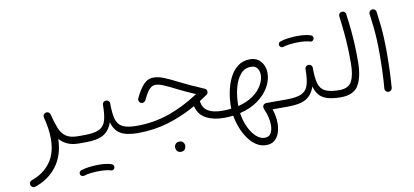

<svg xmlns="http://www.w3.org/2000/svg" viewBox="-78 -888 3072 1423"><g transform="rotate(-10 1458.0 -176.0)"><path d="M86.9 264.2Q74.7 268.1 65.2 262.2Q55.7 256.3 52.2 246.6Q48.8 233.9 54.4 224.6Q60.1 215.3 69.3 212.4Q158.2 182.1 210 112.8Q261.7 43.5 261.7 -68.4Q261.7 -105.5 255.6 -146Q249.5 -186.5 238.3 -229.5L237.8 -231.9Q235.4 -242.2 241.7 -251.5Q248 -260.7 258.3 -263.2Q265.1 -264.6 272 -262.7Q284.2 -259.8 289.6 -248Q290.5 -245.6 291.5 -242.7Q306.6 -181.6 323.7 -138.2Q340.8 -94.7 372.6 -72Q404.3 -49.3 461.9 -49.3H462.4Q473.6 -49.3 481.4 -41.3Q489.3 -33.2 489.3 -22Q489.3 -10.7 481.4 -2.9Q473.6 4.9 462.4 4.9H461.9Q410.6 4.9 375.2 -11.2Q339.8 -27.3 315.4 -55.2Q312 68.8 250.2 149.7Q188.5 230.5 86.9 264.2Z M435.1 -22Q435.1 -33.2 443.1 -41.3Q451.2 -49.3 462.4 -49.3H511.2Q522.5 -49.3 530.8 -41.3Q539.1 -33.2 539.1 -22Q539.1 -10.7 530.8 -2.9Q522.5 4.9 511.2 4.9H462.4Q451.2 4.9 443.1 -2.9Q435.1 -10.7 435.1 -22Z M483.9 -22Q483.9 -33.2 491.9 -41.3Q500 -49.3 511.2 -49.3Q585.4 -49.3 622.8 -67.6Q660.2 -85.9 672.9 -129.2Q685.5 -172.4 685.5 -247.1Q686.5 -259.8 695.1 -267.1Q703.6 -274.4 714.8 -273.4Q726.1 -272.9 733.6 -264.6Q741.2 -256.3 740.2 -245.1Q740.2 -171.9 752 -129.2Q763.7 -86.4 799.3 -67.9Q835 -49.3 906.7 -49.3H907.2Q918.5 -49.3 926.3 -41.3Q934.1 -33.2 934.1 -22Q934.1 -10.7 926.3 -2.9Q918.5 4.9 907.2 4.9H906.7Q820.8 4.9 775.4 -21.2Q730 -47.4 713.4 -110.8Q691.4 -47.4 645 -21.2Q598.6 4.9 511.2 4.9Q500 4.9 491.9 -2.9Q483.9 -10.7 483.9 -22ZM428.2 231.9Q425.8 223.1 429.9 214.6Q434.1 206.1 443.4 203.6Q469.2 194.3 505.1 189.9Q541 185.5 575.7 185.5Q639.6 185.5 676.3 199.7Q685.5 204.6 688.5 214.1Q691.4 223.6 686 232.4Q675.8 248 659.7 242.7Q646 237.8 623 235.1Q600.1 232.4 575.7 232.4Q542 232.4 510 236.1Q478 239.7 457 247.1Q447.8 250 439.2 245.1Q430.7 240.2 428.2 231.9Z M1088.9 -380.4Q1126 -380.4 1170.4 -361.8Q1214.8 -343.3 1271 -314.5Q1306.6 -296.4 1350.6 -276.1Q1394.5 -255.9 1448.7 -232.9Q1465.3 -226.6 1465.3 -208Q1465.3 -192.9 1452.6 -185.1Q1424.8 -166 1397.9 -148.9Q1403.3 -96.7 1441.9 -73Q1480.5 -49.3 1551.8 -49.3H1552.2Q1563.5 -49.3 1571.3 -41.3Q1579.1 -33.2 1579.1 -22Q1579.1 -10.7 1571.3 -2.9Q1563.5 4.9 1552.2 4.9H1551.8Q1473.1 4.9 1418.2 -24.9Q1363.3 -54.7 1348.1 -119.6Q1241.2 -59.1 1132.8 -27.1Q1024.4 4.9 907.2 4.9Q896 4.9 887.9 -3.2Q879.9 -11.2 879.9 -22Q879.9 -33.2 887.9 -41.3Q896 -49.3 907.2 -49.3Q1030.3 -49.3 1145.5 -88.1Q1260.7 -127 1378.4 -204.6Q1336.9 -222.7 1302.2 -238.8Q1267.6 -254.9 1237.8 -270Q1187.5 -295.9 1152.6 -310.3Q1117.7 -324.7 1093.3 -324.7Q1067.9 -324.7 1046.6 -301.3Q1025.4 -277.8 1001 -225.1Q997.1 -216.3 985.4 -211.2Q973.6 -206.1 961.9 -213.4Q954.1 -218.3 950.4 -228.3Q946.8 -238.3 951.7 -248Q980.5 -310.5 1012.5 -345.5Q1044.4 -380.4 1088.9 -380.4ZM1157.2 155.8Q1157.2 142.6 1167.5 131.3Q1177.7 120.1 1195.8 120.1Q1217.3 120.1 1228 136.7Q1233.9 146 1233.9 156.7Q1233.9 168.9 1225.8 183.1Q1217.8 197.3 1194.8 197.3Q1179.7 197.3 1171.4 189.9Q1163.1 182.6 1160.2 173.3Q1157.2 165 1157.2 155.8Z M1525.4 -22Q1525.4 -33.2 1533.2 -41.3Q1541 -49.3 1552.2 -49.3Q1585.9 -49.3 1617.2 -53.2Q1616.7 -59.6 1616.7 -66.4Q1616.7 -121.6 1627.7 -178.5Q1638.7 -235.4 1662.4 -283.2Q1686 -331.1 1724.4 -360.4Q1762.7 -389.6 1816.9 -389.6Q1854 -389.6 1878.7 -371.6Q1903.3 -353.5 1915.5 -325.4Q1927.7 -297.4 1927.7 -266.6Q1927.7 -214.4 1898.4 -162.6Q1869.1 -110.8 1813 -69.8Q1756.8 -28.8 1675.8 -9.3Q1684.1 48.8 1706.5 96.9Q1729 145 1760 173.8Q1791 202.6 1824.7 202.6Q1857.9 202.6 1871.8 178Q1885.7 153.3 1885.7 117.2Q1885.7 87.4 1877.9 55.9Q1870.1 24.4 1858.9 0.5Q1856.4 -6.3 1854.5 -12.2Q1852.5 -18.1 1852.5 -22.5Q1852.5 -33.7 1860.4 -41.5Q1868.2 -49.3 1879.9 -49.3H2035.6Q2046.9 -49.3 2054.7 -41.3Q2062.5 -33.2 2062.5 -22Q2062.5 -10.7 2054.7 -2.9Q2046.9 4.9 2035.6 4.9H1917.5Q1926.3 28.8 1931.4 56.9Q1936.5 85 1936.5 113.3Q1936.5 147 1926.3 180.4Q1916 213.9 1891.8 235.8Q1867.7 257.8 1826.7 257.8Q1786.1 257.8 1752.2 235.6Q1718.3 213.4 1691.9 176Q1665.5 138.7 1647.9 93Q1630.4 47.4 1622.6 0.5Q1588.4 4.9 1552.2 4.9Q1541 4.9 1533.2 -2.9Q1525.4 -10.7 1525.4 -22ZM1671.9 -66.4Q1671.9 -64.9 1671.9 -63Q1740.7 -80.1 1785.9 -113Q1831.1 -146 1853.5 -185.5Q1876 -225.1 1876 -261.7Q1876 -292 1861.1 -312.7Q1846.2 -333.5 1813 -333.5Q1767.1 -333.5 1735.6 -297.4Q1704.1 -261.2 1688 -200.4Q1671.9 -139.6 1671.9 -66.4Z M2008.3 -22Q2008.3 -33.2 2016.4 -41.3Q2024.4 -49.3 2035.6 -49.3Q2109.9 -49.3 2147.2 -67.6Q2184.6 -85.9 2197.3 -129.2Q2210 -172.4 2210 -247.1Q2210.9 -259.8 2219.5 -267.1Q2228 -274.4 2239.3 -273.4Q2250.5 -272.9 2258.1 -264.6Q2265.6 -256.3 2264.6 -245.1Q2264.6 -171.9 2276.4 -129.2Q2288.1 -86.4 2323.7 -67.9Q2359.4 -49.3 2431.2 -49.3H2431.6Q2442.9 -49.3 2450.7 -41.3Q2458.5 -33.2 2458.5 -22Q2458.5 -10.7 2450.7 -2.9Q2442.9 4.9 2431.6 4.9H2431.2Q2345.2 4.9 2299.8 -21.2Q2254.4 -47.4 2237.8 -110.8Q2215.8 -47.4 2169.4 -21.2Q2123 4.9 2035.6 4.9Q2024.4 4.9 2016.4 -2.9Q2008.3 -10.7 2008.3 -22ZM2047.9 -452.1Q2045.4 -460.9 2049.6 -469.5Q2053.7 -478 2063 -480.5Q2088.9 -489.7 2124.8 -494.1Q2160.6 -498.5 2195.3 -498.5Q2259.3 -498.5 2295.9 -484.4Q2305.2 -479.5 2308.1 -470Q2311 -460.4 2305.7 -451.7Q2295.4 -436 2279.3 -441.4Q2265.6 -446.3 2242.7 -449Q2219.7 -451.7 2195.3 -451.7Q2161.6 -451.7 2129.6 -448Q2097.7 -444.3 2076.7 -437Q2067.4 -434.1 2058.8 -439Q2050.3 -443.8 2047.9 -452.1Z M2404.8 -22Q2404.8 -33.2 2412.6 -41.3Q2420.4 -49.3 2431.6 -49.3Q2501 -49.3 2524.9 -96.9Q2548.8 -144.5 2548.8 -230Q2548.8 -294.4 2546.6 -347.2Q2544.4 -399.9 2539.3 -456.3Q2534.2 -512.7 2524.4 -587.9Q2522.9 -599.1 2530 -608.2Q2537.1 -617.2 2547.9 -618.2Q2559.1 -619.6 2568.1 -612.8Q2577.1 -606 2578.1 -594.7Q2587.4 -524.9 2592.8 -469.5Q2598.1 -414.1 2600.6 -359.6Q2603 -305.2 2603 -237.3Q2603 -120.1 2566.4 -57.6Q2529.8 4.9 2431.6 4.9Q2420.4 4.9 2412.6 -2.9Q2404.8 -10.7 2404.8 -22Z M2748.5 -565.9Q2747.1 -577.1 2754.2 -586.2Q2761.2 -595.2 2772 -596.2Q2783.2 -597.7 2792.2 -590.8Q2801.3 -584 2802.7 -572.8Q2811 -512.7 2815.7 -465.6Q2820.3 -418.5 2822.5 -371.1Q2824.7 -323.7 2824.7 -261.7Q2824.7 -198.2 2822.3 -128.7Q2819.8 -59.1 2814.9 1.5Q2814 12.2 2805.2 19.8Q2796.4 27.3 2785.2 26.4Q2774.4 25.4 2766.8 16.8Q2759.3 8.3 2760.3 -2.4Q2765.6 -63 2768.1 -132.1Q2770.5 -201.2 2770.5 -263.7Q2770.5 -323.7 2768.3 -369.1Q2766.1 -414.6 2761.5 -460.2Q2756.8 -505.9 2748.5 -565.9Z"/></g></svg>

Font: Mikhak Light
Style: Regular
Weight: 300
Designer: Amin Abedi
Version: Version 3.3